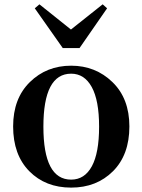

<svg xmlns="http://www.w3.org/2000/svg" viewBox="-20 -856 660 892"><path d="M349.6 -632.8H271.5L141.6 -817.4L163.1 -835.9L309.6 -718.8L457 -835.9L477.5 -817.4ZM310.5 -21.5Q373 -21.5 406.7 -83.5Q440.4 -145.5 440.4 -267.6Q440.4 -389.6 406.2 -451.7Q372.1 -513.7 310.5 -513.7Q181.6 -513.7 181.6 -267.6Q181.6 -21.5 310.5 -21.5ZM310.5 -550.8Q423.8 -550.8 502.4 -474.6Q581.1 -398.4 581.1 -268.6Q581.1 -136.7 504.9 -60.5Q428.7 15.6 310.5 15.6Q191.4 15.6 116.2 -60.5Q41 -136.7 41 -268.6Q41 -398.4 118.7 -474.6Q196.3 -550.8 310.5 -550.8Z"/></svg>

Font: GenRyuMin TW TTF Bold
Style: Regular
Weight: 700
Version: Version 1.300